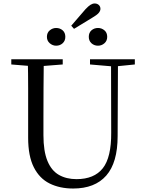

<svg xmlns="http://www.w3.org/2000/svg" viewBox="-20 -1069 837 1105"><path d="M303 -806Q283 -806 266.5 -820Q250 -834 250 -857Q250 -881 266.5 -894.5Q283 -908 303 -908Q325 -908 340.5 -894.5Q356 -881 356 -857Q356 -834 340.5 -820Q325 -806 303 -806ZM406 -903 390 -921 472 -1016Q489 -1034 501 -1041.5Q513 -1049 525 -1049Q539 -1049 548.5 -1040.5Q558 -1032 558 -1018Q558 -1006 547.5 -994Q537 -982 511 -967ZM544 -806Q522 -806 506.5 -820Q491 -834 491 -857Q491 -881 506.5 -894.5Q522 -908 544 -908Q565 -908 581 -894.5Q597 -881 597 -857Q597 -834 581 -820Q565 -806 544 -806ZM401 16Q324 16 265.5 -13Q207 -42 174.5 -106.5Q142 -171 142 -276V-391Q142 -476 142 -560.5Q142 -645 140 -728H232Q231 -645 230.5 -561Q230 -477 230 -391V-291Q230 -199 253 -143Q276 -87 319 -62.5Q362 -38 420 -38Q522 -38 571.5 -100.5Q621 -163 620 -306L619 -728H659L657 -286Q657 -133 591.5 -58.5Q526 16 401 16ZM45 -698V-728H341V-698L201 -687H180ZM498 -698V-728H756V-698L647 -687H626Z"/></svg>

Font: Noto Serif SC
Style: Regular
Weight: 400
Designer: Ryoko NISHIZUKA 西塚涼子 (kana & ideographs); Frank Grießhammer (Latin, Greek & Cyrillic); Wenlong ZHANG 张文龙 (bopomofo); San
Foundry: Adobe
Version: Version 2.002-H1;hotconv 1.1.0;makeotfexe 2.6.0